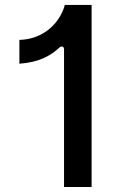

<svg xmlns="http://www.w3.org/2000/svg" viewBox="-20 -747 513 767"><path d="M345.9 -727.3H239C218 -650.2 148.8 -589.5 57.5 -587.7V-492.5C138.8 -498.2 184.3 -526.3 218 -557.5C226.2 -564.6 235.8 -561.1 235.8 -550.8V0H345.9Z"/></svg>

Font: RA Harald Medium
Style: Regular
Weight: 500
Designer: Rasmus Andersson
Foundry: rsms
Version: Version 3.000;hotconv 1.0.109;makeotfexe 2.5.65596